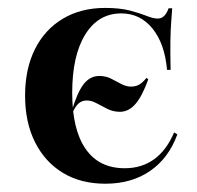

<svg xmlns="http://www.w3.org/2000/svg" viewBox="-20 -448 492 480"><path d="M243.5 11.3Q182.3 11.3 137.5 -15.7Q92.7 -42.7 67.7 -92.3Q42.7 -141.9 42.7 -208.9Q42.7 -275.8 67.3 -325Q91.9 -374.2 137.1 -401.2Q182.3 -428.2 242.7 -428.2Q279 -428.2 304 -421.8Q329 -415.3 346 -408.5Q362.9 -401.6 374.2 -401.6Q383.9 -401.6 390.3 -408.1Q396.8 -414.5 401.6 -427.4H410.5Q409.7 -413.7 408.1 -394.4Q406.5 -375 406 -345.6Q405.6 -316.1 406.5 -273.4H397.6Q391.9 -338.7 361.3 -376.6Q330.6 -414.5 283.1 -414.5Q225.8 -414.5 193.1 -361.7Q160.5 -308.9 160.5 -216.1Q160.5 -124.2 194 -75.8Q227.4 -27.4 291.9 -27.4Q333.9 -27.4 364.9 -49.6Q396 -71.8 415.3 -116.9L423.4 -112.1Q401.6 -52.4 355.2 -20.6Q308.9 11.3 243.5 11.3ZM160.5 -164.5 158.9 -168.5Q172.6 -216.1 188.7 -237.1Q204.8 -258.1 228.2 -258.1Q244.4 -258.1 257.3 -251.6Q270.2 -245.2 282.7 -238.3Q295.2 -231.5 307.3 -231.5Q320.2 -231.5 329 -237.1Q337.9 -242.7 346 -253.2L350.8 -250Q335.5 -207.3 318.5 -187.9Q301.6 -168.5 279.8 -168.5Q262.9 -168.5 248.4 -175.8Q233.9 -183.1 221.4 -189.9Q208.9 -196.8 196.8 -196.8Q184.7 -196.8 176.2 -189.1Q167.7 -181.5 160.5 -164.5Z"/></svg>

Font: Playfair 144pt
Style: Bold
Weight: 700
Version: Version 2.001;gftools[0.9.30]